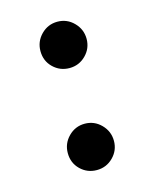

<svg xmlns="http://www.w3.org/2000/svg" viewBox="-74 -470 419 522"><g transform="rotate(-15 135.5 -209.5)"><path d="M70.8 -352.5Q70.8 -379.4 89.8 -398.7Q108.9 -418 135.7 -418Q162.6 -418 181.6 -398.7Q200.7 -379.4 200.7 -352.5Q200.7 -325.7 181.6 -306.6Q162.6 -287.6 135.7 -287.6Q108.9 -287.6 89.8 -306.2Q70.8 -324.7 70.8 -352.5ZM70.8 -65.4Q70.8 -92.3 89.8 -111.6Q108.9 -130.9 135.7 -130.9Q162.6 -130.9 181.6 -111.6Q200.7 -92.3 200.7 -65.4Q200.7 -38.6 181.6 -19.5Q162.6 -0.5 135.7 -0.5Q108.9 -0.5 89.8 -19Q70.8 -37.6 70.8 -65.4Z"/></g></svg>

Font: Vazirmatn RD
Style: Regular
Weight: 400
Designer: Saber Rastikerdar
Foundry: Saber Rastikerdar
Version: Version 32.102